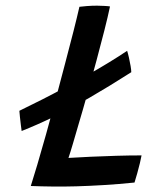

<svg xmlns="http://www.w3.org/2000/svg" viewBox="-20 -669 600 684"><path d="M57.1 -202.3Q56.2 -208.7 54.4 -223.1Q52.7 -237.4 51 -252.3Q49.3 -267.1 49 -274.3Q88.2 -293.3 130.1 -314.5Q171.9 -335.7 213.5 -358.2Q255.1 -380.7 294.5 -403.2Q333.9 -425.7 369.1 -447.2Q404.3 -468.7 432.9 -488Q435.9 -478.8 439.4 -463.5Q442.9 -448.2 445.3 -433.7Q447.7 -419.1 447.7 -411.8Q366.4 -359.9 299 -321Q231.6 -282.1 172.6 -253.4Q113.6 -224.7 57.1 -202.3ZM89.7 -6.4Q98.6 -33.9 112.8 -81.9Q126.9 -129.8 143.8 -189.7Q160.6 -249.6 177.8 -313.7Q194.9 -377.8 211.4 -440.7Q228 -503.6 241.6 -556.9Q255.1 -610.2 262.9 -644.8Q271.6 -646 289.5 -647.4Q307.4 -648.8 325.6 -648.8Q337.4 -648.8 352.3 -647.9Q367.3 -647.1 371.9 -646Q364.4 -610.2 351.8 -560.5Q339.1 -510.8 323.8 -453.6Q308.5 -396.4 292 -337.4Q275.5 -278.3 259.3 -224.1Q248.5 -186.7 239.5 -156.3Q230.6 -125.9 223.9 -106.4Q259.1 -108.6 303.3 -110.6Q347.6 -112.6 394.4 -114Q441.2 -115.4 484.3 -115.4Q482.7 -105.8 478.5 -88.3Q474.3 -70.9 469 -51.9Q463.8 -32.9 459.2 -18.7Q401.7 -12.8 349.5 -9.7Q297.3 -6.5 251.3 -5.2Q208.5 -4 167.8 -4.5Q127.2 -4.9 89.7 -6.4Z"/></svg>

Font: Grandstander Thin
Style: Italic
Weight: 100
Italic angle: -15°
Designer: Tyler Finck
Foundry: Etcetera Type Co
Version: Version 1.200